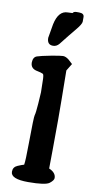

<svg xmlns="http://www.w3.org/2000/svg" viewBox="-98 -926 475 969"><g transform="rotate(10 139.5 -441.0)"><path d="M225.6 -884.8Q251.5 -884.8 251.5 -865.7Q251.5 -865.7 251.5 -865.2V-842.3Q251.5 -829.6 223.9 -796.6Q196.3 -763.7 155.8 -711.9Q142.6 -696.3 125 -696.3Q94.2 -696.3 94.2 -731.4V-731.9Q99.6 -767.1 106.4 -803.2Q121.6 -875 169.4 -875Q169.4 -875 169.9 -875Q186.5 -875 193.4 -876Q198.2 -884.8 212.4 -884.8ZM213.4 -83Q249 -67.9 249 -40Q249 -28.3 229 -12.7Q209 2.9 120.1 2.9Q31.2 2.9 31.2 -34.2V-35.2Q31.2 -58.6 53.5 -68.1Q75.7 -77.6 85.9 -80.1Q89.8 -102.5 90.3 -187.5Q91.3 -327.1 95 -336.4Q98.6 -345.7 102.3 -396Q106 -446.3 106 -454.6L104.5 -523.4Q103.5 -545.9 98.6 -548.3Q88.4 -553.2 70.3 -556.6Q35.2 -562.5 34.2 -592.8V-596.2Q35.2 -622.6 54.2 -629.2Q73.2 -635.7 122.1 -645Q170.9 -654.3 184.1 -654.3Q197.3 -654.3 212.9 -642.6L235.4 -622.1L212.9 -585.4Q215.3 -416 215.3 -331.8Q215.3 -247.6 214.4 -175.8Z"/></g></svg>

Font: Drukaatie burti
Style: Demi
Weight: 600
Version: Version 0.14